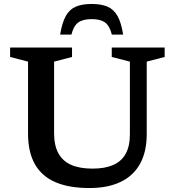

<svg xmlns="http://www.w3.org/2000/svg" viewBox="-20 -938 882 969"><path d="M635.5 -259.5V-627L544 -650.5V-698H811V-650.5L720.5 -627V-262Q720.5 -172 686.8 -111.2Q653 -50.5 588.5 -19.8Q524 11 431 11Q328.5 11 259.8 -18.5Q191 -48 156.2 -109.2Q121.5 -170.5 121.5 -264V-627L31 -650.5V-698H343.5V-650.5L253 -627V-266Q253 -204.5 274.5 -164.8Q296 -125 339 -106Q382 -87 447 -87Q509 -87 551 -105.2Q593 -123.5 614.2 -161.8Q635.5 -200 635.5 -259.5ZM442.5 -841.5Q398 -841.5 374.8 -824.5Q351.5 -807.5 340.5 -763.5H283.5Q293.5 -824 312.2 -857.5Q331 -891 362.8 -904.5Q394.5 -918 442.5 -918Q491 -918 522.5 -904.5Q554 -891 573 -857.5Q592 -824 601.5 -763.5H544.5Q533.5 -807.5 510.2 -824.5Q487 -841.5 442.5 -841.5Z"/></svg>

Font: Newsreader 9pt Medium
Style: Regular
Weight: 500
Designer: Hugues Gentile
Foundry: Production Type
Version: Version 1.003